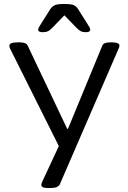

<svg xmlns="http://www.w3.org/2000/svg" viewBox="-20 -738 646 966"><path d="M220 208Q188 208 188 192Q188 190 188.5 187.5Q189 185 193 175L276 -3L30 -495Q29 -497 28 -501Q27 -505 27 -508Q27 -525 70 -525H79Q111 -525 119 -509L318 -90H322L495 -509Q499 -518 509.5 -521.5Q520 -525 536 -525H543Q581 -525 581 -508Q581 -502 577 -494L282 187Q274 208 235 208ZM194 -576Q172 -576 172 -589Q172 -594 176 -601Q180 -608 185 -616L233 -692Q241 -704 253.5 -711Q266 -718 303 -718Q341 -718 353.5 -711Q366 -704 373 -692L421 -616Q426 -608 430 -601Q434 -594 434 -589Q434 -576 412 -576Q396 -576 386.5 -581Q377 -586 363 -600L304 -661L245 -600Q232 -586 221.5 -581Q211 -576 194 -576Z"/></svg>

Font: Asap Expanded
Style: Regular
Weight: 400
Width: 7
Designer: Pablo Cosgaya
Foundry: Omnibus-Type
Version: Version 3.001; ttfautohint (v1.8.4.7-5d5b)